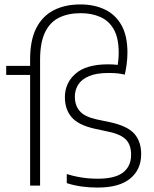

<svg xmlns="http://www.w3.org/2000/svg" viewBox="-20 -838 696 867"><path d="M421 9Q383 9 348.8 4.2Q314.5 -0.5 281.5 -11V-52Q308 -44 331.2 -39.5Q354.5 -35 376.5 -33Q398.5 -31 421.5 -31Q499.5 -31 535.8 -59.2Q572 -87.5 572 -139Q572 -183.5 549.2 -207.2Q526.5 -231 473.5 -242.5L406.5 -257Q333.5 -273.5 303.2 -309Q273 -344.5 273 -399Q273 -463 321 -505.2Q369 -547.5 468.5 -547.5Q478 -547.5 488.8 -547Q499.5 -546.5 510.5 -545.2Q521.5 -544 532.5 -542.5L508 -526.5Q512 -544 514 -563.2Q516 -582.5 516 -600Q516 -666.5 493.8 -705.5Q471.5 -744.5 432.5 -761.5Q393.5 -778.5 345 -778.5Q287 -778.5 245.8 -757.8Q204.5 -737 182.8 -690.8Q161 -644.5 161 -568.5V0H116V-571Q116 -655.5 143.2 -710Q170.5 -764.5 221.5 -791.2Q272.5 -818 344 -818Q404 -818 452 -795.8Q500 -773.5 527.8 -725.5Q555.5 -677.5 555.5 -600Q555.5 -575.5 551.8 -547.5Q548 -519.5 543.5 -501Q529 -504.5 512.5 -506.5Q496 -508.5 470.5 -508.5Q415.5 -508.5 382 -494.2Q348.5 -480 333.2 -455.8Q318 -431.5 318 -401.5Q318 -362.5 339.5 -337Q361 -311.5 413.5 -299.5L480 -285.5Q556.5 -268.5 587 -233.5Q617.5 -198.5 617.5 -142Q617.5 -72.5 568 -31.8Q518.5 9 421 9ZM8 -499.5V-540.5H143.5V-499.5Z"/></svg>

Font: Encode Sans Condensed Thin ExtraLight
Style: Regular
Weight: 250
Version: Version 3.002